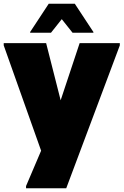

<svg xmlns="http://www.w3.org/2000/svg" viewBox="-20 -780 664 1032"><path d="M120 232V220L201 30L0 -536V-548H228L306 -241L408 -548H624V-536L336 232ZM142 -604V-608L242 -760H382L482 -608V-604H370L312 -677L254 -604Z"/></svg>

Font: Kufam Black
Style: Regular
Weight: 900
Designer: Wael Morcos, Artur Schmal
Foundry: Original Type
Version: Version 1.301; ttfautohint (v1.8.3)